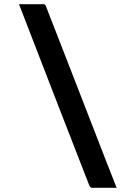

<svg xmlns="http://www.w3.org/2000/svg" viewBox="-20 -770 640 920"><path d="M71 -750H187Q196 -750 199 -743Q273 -553 347.5 -361.5Q422 -170 496 21Q507 48 517.5 75.5Q528 103 539 130H423Q412 130 408 119Q323 -98 239 -315.5Q155 -533 71 -750Z"/></svg>

Font: Recursive Sn Lnr St SmB
Style: Regular
Weight: 600
Version: Version 1.079;hotconv 1.0.112;makeotfexe 2.5.65598; ttfautoh